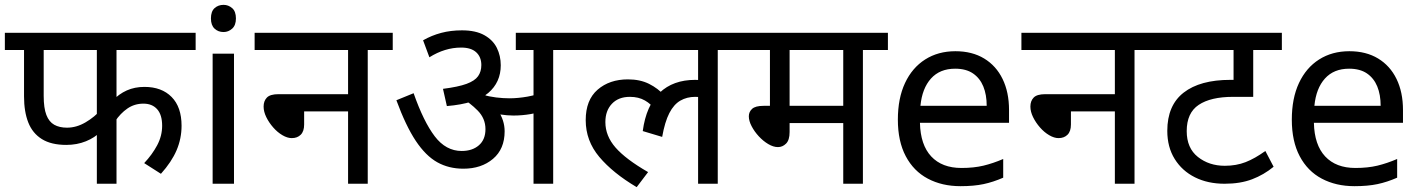

<svg xmlns="http://www.w3.org/2000/svg" viewBox="-20 -757 5851 791"><path d="M460 -551V-313L442 -341Q470 -370 502.5 -384.5Q535 -399 575 -399Q646 -399 687 -357.5Q728 -316 728 -239Q728 -186 707.5 -138Q687 -90 643 -41L574 -85Q607 -120 627.5 -158.5Q648 -197 648 -239Q648 -284 627.5 -307Q607 -330 571 -330Q534 -330 505 -310Q476 -290 454 -257L460 -293V0H379V-238L395 -215Q371 -190 334 -175Q297 -160 253 -160Q191 -160 152.5 -184Q114 -208 96.5 -252.5Q79 -297 79 -360V-551H0V-622H786V-551ZM160 -551V-362Q160 -312 171 -283.5Q182 -255 203.5 -243Q225 -231 256 -231Q295 -231 332.5 -253Q370 -275 397 -306L379 -252V-551Z M944 -536V0H856V-536ZM901 -737Q921 -737 936.5 -723.5Q952 -710 952 -681Q952 -653 936.5 -639Q921 -625 901 -625Q879 -625 864 -639Q849 -653 849 -681Q849 -710 864 -723.5Q879 -737 901 -737Z M1029 -622H1598V-551H1495V0H1414V-298H1233V-244Q1233 -216 1219 -202Q1205 -188 1182 -188Q1164 -188 1143.5 -200Q1123 -212 1105.5 -232Q1088 -252 1077 -274.5Q1066 -297 1066 -318Q1066 -341 1079.5 -355Q1093 -369 1127 -369H1414V-551H1029Z M2259 -551V0H2178V-551H2105V-622H2363V-551ZM1883 -632Q1940 -632 1975.5 -612Q2011 -592 2027 -559.5Q2043 -527 2043 -488Q2043 -418 1991.5 -374Q1940 -330 1821 -320L1805 -391Q1868 -399 1902 -411.5Q1936 -424 1949.5 -443Q1963 -462 1963 -489Q1963 -522 1942 -541.5Q1921 -561 1880 -561Q1846 -561 1813.5 -551Q1781 -541 1749 -521L1723 -591Q1758 -611 1797.5 -621.5Q1837 -632 1883 -632ZM2059 -216Q2059 -143 2011 -102.5Q1963 -62 1889 -62Q1829 -62 1781.5 -88.5Q1734 -115 1693 -176.5Q1652 -238 1613 -344L1684 -373Q1725 -256 1771 -195.5Q1817 -135 1882 -135Q1926 -135 1953 -158.5Q1980 -182 1980 -225Q1980 -269 1948 -301.5Q1916 -334 1877 -356L1921 -369L1964 -378Q1978 -367 1995 -351Q2012 -335 2022 -320L2032 -301Q2045 -282 2052 -260.5Q2059 -239 2059 -216ZM2079 -352Q2114 -352 2153.5 -359Q2193 -366 2235 -384V-309Q2201 -293 2166 -287Q2131 -281 2095 -281Q2070 -281 2040.5 -285.5Q2011 -290 1983 -298L1963 -352L1969 -367Q1995 -359 2024 -355.5Q2053 -352 2079 -352Z M2348 -551V-622H3040V-551H2937V0H2856V-379L2900 -347Q2884 -354 2870 -356Q2856 -358 2844 -358Q2810 -358 2783 -342.5Q2756 -327 2737.5 -291Q2719 -255 2708 -193L2628 -217Q2642 -322 2697.5 -375Q2753 -428 2844 -428Q2864 -428 2881 -425Q2898 -422 2910 -418L2913 -396L2856 -415V-551ZM2680 -304Q2663 -328 2637 -343Q2611 -358 2575 -358Q2528 -358 2501 -329.5Q2474 -301 2474 -254Q2474 -197 2516 -149Q2558 -101 2650 -48L2603 14Q2505 -44 2449 -110.5Q2393 -177 2393 -262Q2393 -345 2442 -387.5Q2491 -430 2567 -430Q2617 -430 2654 -411.5Q2691 -393 2718 -363Z M3535 -551V0H3454V-250H3233V-213Q3233 -180 3218.5 -165.5Q3204 -151 3185 -151Q3166 -151 3145 -163.5Q3124 -176 3106 -195.5Q3088 -215 3076.5 -237Q3065 -259 3065 -278Q3065 -296 3078.5 -308.5Q3092 -321 3126 -321H3152V-551H3026V-622H3638V-551ZM3454 -551H3233V-321H3454Z M3916 -546Q3985 -546 4034.5 -516Q4084 -486 4110.5 -431.5Q4137 -377 4137 -304V-251H3770Q3772 -160 3816.5 -112.5Q3861 -65 3941 -65Q3992 -65 4031.5 -74.5Q4071 -84 4113 -102V-25Q4072 -7 4032 1.5Q3992 10 3937 10Q3861 10 3802.5 -21Q3744 -52 3711.5 -113.5Q3679 -175 3679 -264Q3679 -352 3708.5 -415Q3738 -478 3791.5 -512Q3845 -546 3916 -546ZM3915 -474Q3852 -474 3815.5 -433.5Q3779 -393 3772 -321H4045Q4045 -367 4031 -401Q4017 -435 3988.5 -454.5Q3960 -474 3915 -474Z M4188 -622H4757V-551H4654V0H4573V-298H4392V-244Q4392 -216 4378 -202Q4364 -188 4341 -188Q4323 -188 4302.5 -200Q4282 -212 4264.5 -232Q4247 -252 4236 -274.5Q4225 -297 4225 -318Q4225 -341 4238.5 -355Q4252 -369 4286 -369H4573V-551H4188Z M5261 -551H5143V-358H5060Q4968 -358 4918.5 -325Q4869 -292 4869 -217Q4869 -147 4915 -110.5Q4961 -74 5026 -74Q5073 -74 5111.5 -89Q5150 -104 5193 -135L5227 -70Q5187 -37 5138.5 -18.5Q5090 0 5025 0Q4956 0 4903 -26.5Q4850 -53 4819.5 -102Q4789 -151 4789 -218Q4789 -323 4856.5 -375.5Q4924 -428 5049 -428H5091L5062 -404V-551H4743V-622H5261Z M5539 -546Q5608 -546 5657.5 -516Q5707 -486 5733.5 -431.5Q5760 -377 5760 -304V-251H5393Q5395 -160 5439.5 -112.5Q5484 -65 5564 -65Q5615 -65 5654.5 -74.5Q5694 -84 5736 -102V-25Q5695 -7 5655 1.5Q5615 10 5560 10Q5484 10 5425.5 -21Q5367 -52 5334.5 -113.5Q5302 -175 5302 -264Q5302 -352 5331.5 -415Q5361 -478 5414.5 -512Q5468 -546 5539 -546ZM5538 -474Q5475 -474 5438.5 -433.5Q5402 -393 5395 -321H5668Q5668 -367 5654 -401Q5640 -435 5611.5 -454.5Q5583 -474 5538 -474Z"/></svg>

Font: hindi25
Style: Book
Weight: 400
Designer: Jelle Bosma - Monotype Design Team
Foundry: Monotype Imaging Inc.
Version: Version 2.003